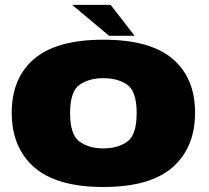

<svg xmlns="http://www.w3.org/2000/svg" viewBox="-20 -761 855 786"><path d="M403 4.5Q594.5 4.5 686.5 -76.2Q778.5 -157 778.5 -299.5Q778.5 -442 686.5 -520.2Q594.5 -598.5 403 -598.5Q212.5 -598.5 120.2 -520.2Q28 -442 28 -299.5Q28 -157 120.2 -76.2Q212.5 4.5 403 4.5ZM403 -153.5Q344.5 -153.5 305.8 -181.2Q267 -209 267 -298Q267 -387 305.8 -414Q344.5 -441 403 -441Q462.5 -441 501 -414Q539.5 -387 539.5 -298Q539.5 -209 501 -181.2Q462.5 -153.5 403 -153.5ZM426.5 -614.5H531L433 -741H275.5Z"/></svg>

Font: Anybody SemiExpanded Black
Style: Regular
Weight: 900
Width: 6
Version: Version 1.113;gftools[0.9.25]